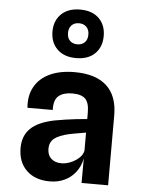

<svg xmlns="http://www.w3.org/2000/svg" viewBox="-59 -920 718 972"><g transform="rotate(5 300.0 -434.0)"><path d="M231 6Q156 6 112.5 -36Q69 -78 69 -150Q69 -211.5 107 -249Q145 -286.5 228.5 -303.5Q255 -308.5 282.8 -312.5Q310.5 -316.5 338.5 -319.8Q366.5 -323 392.5 -325V-358.5Q392.5 -407 372.8 -427.2Q353 -447.5 306.5 -447.5Q261 -447.5 236.8 -427Q212.5 -406.5 214.5 -355.5H86Q80.5 -417 105.8 -462.2Q131 -507.5 183 -531.8Q235 -556 309 -556Q416 -556 471.5 -505.2Q527 -454.5 527 -355.5V0H392L392.5 -125Q384.5 -84.5 361.8 -55Q339 -25.5 305.5 -9.8Q272 6 231 6ZM281.5 -90.5Q305 -90.5 329.2 -100.8Q353.5 -111 371 -127.5Q388.5 -144 392.5 -163.5V-256Q382 -254 366.2 -251.5Q350.5 -249 335 -246.2Q319.5 -243.5 308.5 -241Q257 -229.5 233.5 -210.8Q210 -192 210 -158Q210 -126 229.5 -108.2Q249 -90.5 281.5 -90.5ZM309 -627.5Q248 -627.5 213.2 -661.5Q178.5 -695.5 178.5 -751Q178.5 -806.5 213.2 -840.2Q248 -874 309 -874Q370.5 -874 404.8 -840.2Q439 -806.5 439 -751Q439 -695.5 404.8 -661.5Q370.5 -627.5 309 -627.5ZM309 -697.5Q332.5 -697.5 346.8 -711.5Q361 -725.5 361 -751.5Q361 -776 346.8 -790.2Q332.5 -804.5 309 -804.5Q285.5 -804.5 271.5 -790.2Q257.5 -776 257.5 -751Q257.5 -725.5 271.5 -711.5Q285.5 -697.5 309 -697.5Z"/></g></svg>

Font: Spline Sans Mono SemiBold
Style: Regular
Weight: 600
Monospace: yes
Version: Version 1.004